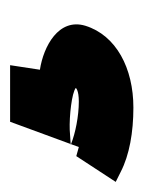

<svg xmlns="http://www.w3.org/2000/svg" viewBox="-2 -82 284 380"><g transform="rotate(-90 140.0 108.0)"><path d="M-30 195 -10 205C23 222 68 230 117 230C195 230 260 196 279 135C295 82 238 52 192 45L201 -14H89L39 122L21 117ZM43 106 73 104C100 103 146 108 156 116C156 116 152 122 129 122C100 122 66 115 46 107Z"/></g></svg>

Font: Charger Pro
Style: UltraExtObl
Weight: 900
Designer: Jasper
Foundry: Cannot Into Space Fonts
Version: Version 1.09